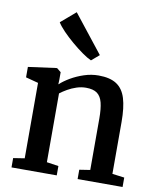

<svg xmlns="http://www.w3.org/2000/svg" viewBox="-94 -950 848 1024"><g transform="rotate(10 330.0 -438.0)"><path d="M100 -60V-468.5L32 -486.5V-543L182.5 -563.5H187L209 -545.5V-505L208 -479.5Q229.5 -499.5 262.2 -518.8Q295 -538 333.8 -550.8Q372.5 -563.5 412 -563.5Q474 -563.5 509.5 -540.2Q545 -517 560 -467.8Q575 -418.5 575 -340.5V-59.5L640.5 -51V0H397V-50.5L455 -59.5V-339Q455 -390.5 446.8 -423.5Q438.5 -456.5 417.5 -472Q396.5 -487.5 357 -487.5Q331.5 -487.5 306.2 -479.2Q281 -471 258.8 -458.2Q236.5 -445.5 220 -432.5V-60L284 -50.5V0H39V-50.5ZM356.5 -636Q337 -644.5 308.2 -664.8Q279.5 -685 249.2 -710.8Q219 -736.5 194.2 -762.2Q169.5 -788 158 -807L238 -875.5L399 -671.5L357.5 -636Z"/></g></svg>

Font: Merriweather 28pt SemiBold
Style: Regular
Weight: 600
Version: Version 2.100